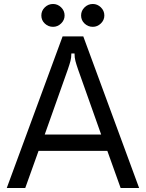

<svg xmlns="http://www.w3.org/2000/svg" viewBox="-20 -946 734 966"><path d="M107 0H14L295 -763H399L680 0H587L520 -187H174ZM205 -269H489L373 -596Q364 -622 359.5 -639Q355 -656 355 -677H339Q339 -656 334.5 -639Q330 -622 321 -596ZM188 -868Q188 -892 205.5 -909Q223 -926 247 -926Q270 -926 287.5 -909Q305 -892 305 -868Q305 -845 287.5 -828Q270 -811 247 -811Q223 -811 205.5 -827.5Q188 -844 188 -868ZM388 -868Q388 -892 405.5 -909Q423 -926 447 -926Q470 -926 487.5 -909Q505 -892 505 -868Q505 -845 487.5 -828Q470 -811 447 -811Q423 -811 405.5 -827.5Q388 -844 388 -868Z"/></svg>

Font: Open Sauce Sans
Style: Regular
Weight: 400
Designer: Alfredo Marco Pradil
Foundry: Creative Sauce Fz LLC
Version: Version 1.477